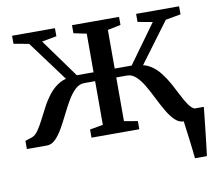

<svg xmlns="http://www.w3.org/2000/svg" viewBox="-79 -631 1025 904"><g transform="rotate(-10 433.5 -179.0)"><path d="M782 180Q780 159 777.2 134.5Q774.5 110 771.2 85.2Q768 60.5 765 38.2Q762 16 760 -1L721 -51H865Q863 -31 860.5 -7.5Q858 16 855.2 40.8Q852.5 65.5 849.8 90.2Q847 115 844.2 138Q841.5 161 839 180ZM10 0V-39.5L42 -49.5Q58.5 -55 72.5 -75Q86.5 -95 100.8 -123Q115 -151 131 -181.2Q147 -211.5 167.8 -237.8Q188.5 -264 215.8 -280.5Q243 -297 279 -297L275 -258.5L106.5 -486L34 -499V-537.5H239V-499L168.5 -486L302 -301.5H382V-486L320.5 -499V-537.5H545.5V-499L483 -486V-301.5H564L697.5 -486L627 -499V-537.5H832.5V-499L760 -486L591 -258.5L587.5 -297Q623.5 -297 650.5 -280.5Q677.5 -264 698 -237.8Q718.5 -211.5 735 -181.2Q751.5 -151 765.5 -123Q779.5 -95 793.8 -75Q808 -55 824.5 -49.5L856.5 -39.5V0H761Q737.5 0 718.2 -18.8Q699 -37.5 681.8 -67Q664.5 -96.5 648.2 -129.5Q632 -162.5 614.8 -192Q597.5 -221.5 578 -240.2Q558.5 -259 534.5 -259H483V-50L547.5 -39V0H319V-39L382 -50V-259H329.5Q306 -259 286.2 -240.2Q266.5 -221.5 249.2 -192Q232 -162.5 215.8 -129.5Q199.5 -96.5 182.8 -67Q166 -37.5 147.2 -18.8Q128.5 0 106 0Z"/></g></svg>

Font: Merriweather 60pt
Style: Regular
Weight: 400
Version: Version 2.100